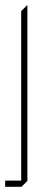

<svg xmlns="http://www.w3.org/2000/svg" viewBox="-32 -523 179 743"><path d="M-12 200V176H50V-480L73 -503H74V177L51 200Z"/></svg>

Font: Foldit Thin Thin
Style: Regular
Weight: 250
Version: Version 1.003